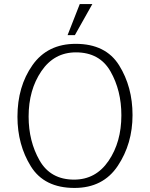

<svg xmlns="http://www.w3.org/2000/svg" viewBox="-20 -912 739 946"><path d="M373 -892H435L349 -739H313ZM353 -696Q501 -696 567 -590Q633 -484 633 -345Q633 -204 560.5 -95Q488 14 347 14Q198 14 132 -92.5Q66 -199 66 -337Q66 -486 140 -591Q214 -696 353 -696ZM121 -338Q121 -216 175 -121.5Q229 -27 345 -27Q452 -27 515 -119.5Q578 -212 578 -344Q578 -466 524.5 -560Q471 -654 354 -654Q247 -654 184 -561.5Q121 -469 121 -338Z"/></svg>

Font: Palanquin Thin
Style: Regular
Weight: 250
Designer: Pria Ravichandran
Version: Version 1.001